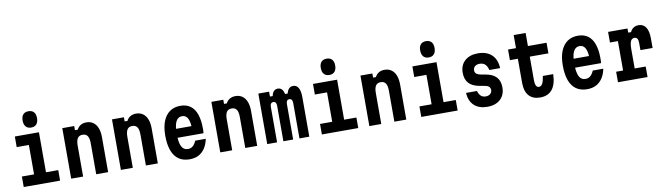

<svg xmlns="http://www.w3.org/2000/svg" viewBox="-42 -1572 7883 2283"><g transform="rotate(-10 3900.0 -430.0)"><path d="M108 -610H399V-127H547V0H108V-127H255V-482H108ZM319 -681Q277 -681 254.5 -707Q232 -733 232 -780Q232 -828 254.5 -853Q277 -878 319 -878Q361 -878 383.5 -853Q406 -828 406 -780Q406 -733 383.5 -707Q361 -681 319 -681Z M681 0V-610H825V-560H859Q875 -593 904.5 -610.5Q934 -628 974 -628Q1022 -628 1056.5 -603.5Q1091 -579 1109 -533Q1127 -487 1127 -423V0H983V-374Q983 -434 964 -462.5Q945 -491 904 -491Q863 -491 844 -462.5Q825 -434 825 -374V0Z M1281 0V-610H1425V-560H1459Q1475 -593 1504.5 -610.5Q1534 -628 1574 -628Q1622 -628 1656.5 -603.5Q1691 -579 1709 -533Q1727 -487 1727 -423V0H1583V-374Q1583 -434 1564 -462.5Q1545 -491 1504 -491Q1463 -491 1444 -462.5Q1425 -434 1425 -374V0Z M1977 -367H2251L2200 -315Q2200 -412 2177.5 -457.5Q2155 -503 2108 -503Q2057 -503 2033 -454.5Q2009 -406 2009 -309Q2009 -205 2033 -155.5Q2057 -106 2112 -106Q2145 -106 2169 -126Q2193 -146 2212 -189H2339Q2325 -121 2294 -75Q2263 -29 2217 -5.5Q2171 18 2110 18Q2031 18 1978 -19Q1925 -56 1898 -128.5Q1871 -201 1871 -309Q1871 -411 1899 -482Q1927 -553 1980 -590.5Q2033 -628 2108 -628Q2181 -628 2229.5 -592.5Q2278 -557 2302.5 -487.5Q2327 -418 2327 -315Q2327 -298 2326.5 -285.5Q2326 -273 2324 -259H1977Z M2481 0V-610H2625V-560H2659Q2675 -593 2704.5 -610.5Q2734 -628 2774 -628Q2822 -628 2856.5 -603.5Q2891 -579 2909 -533Q2927 -487 2927 -423V0H2783V-374Q2783 -434 2764 -462.5Q2745 -491 2704 -491Q2663 -491 2644 -462.5Q2625 -434 2625 -374V0Z M3048 -610H3178V-551H3259L3208 -513Q3209 -569 3229 -598.5Q3249 -628 3286 -628Q3322 -628 3342 -598Q3362 -568 3364 -510L3310 -550H3441L3388 -511Q3390 -567 3411.5 -597.5Q3433 -628 3471 -628Q3512 -628 3534 -590Q3556 -552 3556 -479V0H3437V-428Q3437 -454 3427.5 -467Q3418 -480 3398 -480Q3380 -480 3370.5 -467Q3361 -454 3361 -428V0H3243V-428Q3243 -454 3233.5 -467Q3224 -480 3206 -480Q3187 -480 3177 -467Q3167 -454 3167 -428V0H3048Z M3708 -610H3999V-127H4147V0H3708V-127H3855V-482H3708ZM3919 -681Q3877 -681 3854.5 -707Q3832 -733 3832 -780Q3832 -828 3854.5 -853Q3877 -878 3919 -878Q3961 -878 3983.5 -853Q4006 -828 4006 -780Q4006 -733 3983.5 -707Q3961 -681 3919 -681Z M4281 0V-610H4425V-560H4459Q4475 -593 4504.5 -610.5Q4534 -628 4574 -628Q4622 -628 4656.5 -603.5Q4691 -579 4709 -533Q4727 -487 4727 -423V0H4583V-374Q4583 -434 4564 -462.5Q4545 -491 4504 -491Q4463 -491 4444 -462.5Q4425 -434 4425 -374V0Z M4908 -610H5199V-127H5347V0H4908V-127H5055V-482H4908ZM5119 -681Q5077 -681 5054.5 -707Q5032 -733 5032 -780Q5032 -828 5054.5 -853Q5077 -878 5119 -878Q5161 -878 5183.5 -853Q5206 -828 5206 -780Q5206 -733 5183.5 -707Q5161 -681 5119 -681Z M5613 -189Q5626 -147 5648.5 -127Q5671 -107 5706 -107Q5740 -107 5761 -125Q5782 -143 5782 -171Q5782 -196 5766 -211.5Q5750 -227 5717 -232L5657 -243Q5569 -258 5526.5 -304.5Q5484 -351 5484 -432Q5484 -522 5542.5 -575Q5601 -628 5700 -628Q5806 -628 5866.5 -571.5Q5927 -515 5932 -409H5802Q5790 -457 5765.5 -479.5Q5741 -502 5700 -502Q5665 -502 5643.5 -484Q5622 -466 5622 -436Q5622 -412 5638.5 -396.5Q5655 -381 5687 -375L5747 -364Q5835 -349 5877 -303.5Q5919 -258 5919 -178Q5919 -118 5893 -74Q5867 -30 5819.5 -6Q5772 18 5706 18Q5604 18 5546 -35.5Q5488 -89 5481 -189Z M6303 -768V-610H6528V-482H6303V-195Q6303 -154 6314.5 -131.5Q6326 -109 6348 -109Q6375 -109 6391 -137.5Q6407 -166 6416 -229H6541Q6538 -107 6487.5 -44.5Q6437 18 6342 18Q6253 18 6206 -35.5Q6159 -89 6159 -190V-482H6063V-610H6159V-768Z M6777 -367H7051L7000 -315Q7000 -412 6977.5 -457.5Q6955 -503 6908 -503Q6857 -503 6833 -454.5Q6809 -406 6809 -309Q6809 -205 6833 -155.5Q6857 -106 6912 -106Q6945 -106 6969 -126Q6993 -146 7012 -189H7139Q7125 -121 7094 -75Q7063 -29 7017 -5.5Q6971 18 6910 18Q6831 18 6778 -19Q6725 -56 6698 -128.5Q6671 -201 6671 -309Q6671 -411 6699 -482Q6727 -553 6780 -590.5Q6833 -628 6908 -628Q6981 -628 7029.5 -592.5Q7078 -557 7102.5 -487.5Q7127 -418 7127 -315Q7127 -298 7126.5 -285.5Q7126 -273 7124 -259H6777Z M7271 -610H7505V-560H7539Q7553 -591 7579 -608.5Q7605 -626 7640 -626Q7698 -626 7728.5 -580Q7759 -534 7759 -446V-330H7612V-418Q7612 -486 7567 -486Q7535 -486 7521 -456Q7507 -426 7507 -362V-127H7640V0H7283V-127H7367V-482H7271Z"/></g></svg>

Font: Martian Mono Condensed SemiBold
Style: Regular
Weight: 600
Width: 3
Designer: Roman Shamin
Foundry: Evil Martians
Version: Version 1.000